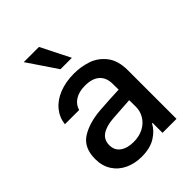

<svg xmlns="http://www.w3.org/2000/svg" viewBox="-222 -868 986 986"><g transform="rotate(-45 271.5 -375.0)"><path d="M237.3 -308.6Q270.5 -311 309.8 -313.2Q349.1 -315.4 376.5 -316.4L376 -358.4Q376 -403.8 348.6 -428.5Q321.3 -453.1 268.6 -453.1Q224.1 -453.1 195.8 -434.8Q167.5 -416.5 159.2 -385.7H55.7Q60.5 -429.7 88.4 -464.1Q116.2 -498.5 163.8 -517.8Q211.4 -537.1 272.5 -537.1Q322.8 -537.1 369.4 -521.5Q416 -505.9 448.2 -464.8Q480.5 -423.8 480.5 -352.5V0H378.9V-72.3H375Q356.9 -37.1 317.6 -12.7Q278.3 11.7 217.8 11.7Q167 11.7 126.5 -7.3Q85.9 -26.4 62.5 -62.7Q39.1 -99.1 39.1 -149.4Q39.1 -231.9 94.7 -267.1Q150.4 -302.2 237.3 -308.6ZM241.2 -71.3Q282.2 -71.3 313 -87.6Q343.8 -104 360.4 -131.6Q377 -159.2 377 -191.4L376.5 -239.7L252 -231.4Q198.7 -227.5 169.7 -207.3Q140.6 -187 140.6 -148.4Q140.6 -111.3 168.2 -91.3Q195.8 -71.3 241.2 -71.3ZM131.8 -760.7H242.2L322.3 -601.6H239.3Z"/></g></svg>

Font: Pretendard Medium
Style: Regular
Weight: 500
Designer: Base glyphs from Inter by Rasmus Andersson; Hangeul glyphs from Noto Sans CJK(Source Han Sans) by Jang Soo-young and Kan
Foundry: Kil Hyung-jin
Version: Version 1.309